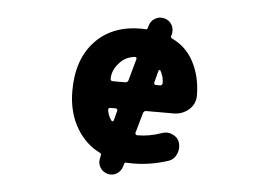

<svg xmlns="http://www.w3.org/2000/svg" viewBox="-48 -675 1097 783"><g transform="rotate(5 500.0 -283.5)"><path d="M418 42Q397.5 36.1 387.7 18.6Q380.9 6.8 380.9 -6.8Q380.9 -12.7 382.8 -19.5L384.8 -30.3Q386.7 -37.1 380.9 -40Q322.3 -68.4 286.1 -127.9Q246.1 -193.4 246.1 -283.2Q246.1 -411.1 315.4 -485.4Q384.8 -559.6 503.9 -559.6Q511.7 -559.6 521.5 -558.6Q528.3 -557.6 530.3 -564.5L533.2 -574.2Q538.1 -593.8 556.6 -604.5Q568.4 -611.3 581.1 -611.3Q587.9 -611.3 594.7 -609.4Q614.3 -604.5 625 -586.9Q631.8 -574.2 631.8 -561.5Q631.8 -555.7 630.9 -548.8L627.9 -540Q627 -533.2 632.8 -530.3Q691.4 -502.9 721.7 -445.3Q753.9 -383.8 753.9 -306.6Q753.9 -274.4 729.5 -251Q702.1 -226.6 665 -226.6H553.7Q543.9 -226.6 541 -216.8L517.6 -134.8Q516.6 -130.9 519 -127.9Q521.5 -125 525.4 -125Q526.4 -125 527.3 -125Q575.2 -125 625 -142.6Q635.7 -146.5 645.5 -146.5Q657.2 -146.5 668.9 -140.6Q690.4 -131.8 697.3 -110.4Q700.2 -99.6 700.2 -89.8Q700.2 -76.2 694.3 -63.5Q684.6 -40 661.1 -32.2Q589.8 -8.8 515.6 -8.8Q502 -8.8 491.2 -9.8Q484.4 -10.7 482.4 -3.9L479.5 5.9Q473.6 26.4 456.1 37.1Q444.3 43.9 431.6 43.9Q424.8 43.9 418 42ZM406.2 -226.6Q402.3 -226.6 399.9 -223.6Q397.5 -220.7 398.4 -216.8Q402.3 -192.4 416 -174.8Q418 -172.9 419.9 -172.9Q420.9 -172.9 420.9 -172.9Q424.8 -173.8 424.8 -176.8L435.5 -216.8Q436.5 -220.7 434.6 -223.6Q432.6 -226.6 428.7 -226.6ZM600.6 -335.9Q605.5 -335.9 607.4 -338.9Q610.4 -341.8 610.4 -345.7Q610.4 -372.1 596.7 -396.5Q595.7 -398.4 592.8 -397.9Q589.8 -397.5 588.9 -394.5L576.2 -345.7Q575.2 -341.8 577.1 -338.9Q579.1 -335.9 583 -335.9ZM458 -335.9Q467.8 -335.9 470.7 -345.7L495.1 -433.6Q496.1 -437.5 494.1 -440.4Q492.2 -442.4 489.3 -442.4Q489.3 -442.4 488.3 -442.4Q451.2 -438.5 427.7 -413.1Q397.5 -381.8 397.5 -344.7Q397.5 -341.8 399.4 -338.9Q402.3 -335.9 406.2 -335.9Z"/></g></svg>

Font: Rounded-X Mgen+ 1m bold
Style: Bold
Weight: 700
Designer: [Source Han Sans]
Ryoko NISHIZUKA  (kana & ideographs); Paul D. Hunt (Latin, Greek & Cyrillic); Wenlong ZHANG  (bopomofo
Version: Version 1.059.20150602